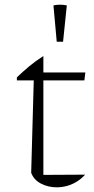

<svg xmlns="http://www.w3.org/2000/svg" viewBox="-20 -791 400 819"><path d="M165 -552V-482H344L340 -448H165V-45L343 -46Q328 -29 308 -16.5Q288 -4 266 2Q244 8 222 8Q185 8 154.5 -8Q124 -24 113 -54L124 -448H52V-461Q78 -486 105 -508.5Q132 -531 165 -552ZM222 -613 208 -768Q236 -774 265 -768L249 -613Z"/></svg>

Font: Piazzolla Thin Thin
Style: Regular
Weight: 250
Version: Version 2.005